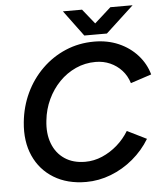

<svg xmlns="http://www.w3.org/2000/svg" viewBox="-59 -935 855 999"><g transform="rotate(-5 368.0 -435.5)"><path d="M351 12Q253 12 182.5 -31Q112 -74 78 -150Q44 -226 54 -326Q62 -407 95 -477Q128 -547 182 -600Q236 -653 305.5 -682.5Q375 -712 455 -712Q525 -712 582.5 -687Q640 -662 680 -617.5Q720 -573 736 -516L627 -480Q615 -519 589.5 -547Q564 -575 529 -590.5Q494 -606 453 -606Q398 -606 349.5 -584Q301 -562 263.5 -523.5Q226 -485 202 -434Q178 -383 172 -325Q164 -257 184 -204.5Q204 -152 248 -122.5Q292 -93 355 -93Q401 -93 444 -111.5Q487 -130 523 -161.5Q559 -193 584 -234L685 -184Q650 -126 597 -81.5Q544 -37 480.5 -12.5Q417 12 351 12ZM408 -748V-751L555 -883H671L525 -748ZM407 -748 307 -883H407L513 -751L512 -748Z"/></g></svg>

Font: Figtree SemiBold
Style: Italic
Weight: 600
Italic angle: -9.5°
Foundry: Erik Kennedy
Version: Version 2.001;gftools[0.9.30]